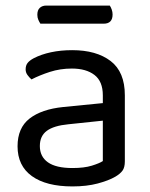

<svg xmlns="http://www.w3.org/2000/svg" viewBox="-20 -655 539 689"><path d="M240 -52Q282 -52 309.5 -60.5Q337 -69 349 -77V-222L225 -209Q173 -204 148 -185.5Q123 -167 123 -131Q123 -93 152 -72.5Q181 -52 240 -52ZM239 -475Q326 -475 377 -436Q428 -397 428 -313V-76Q428 -54 419.5 -42.5Q411 -31 394 -21Q370 -7 330.5 3.5Q291 14 240 14Q146 14 94.5 -23Q43 -60 43 -130Q43 -196 86 -229.5Q129 -263 207 -271L349 -285V-313Q349 -363 319 -386Q289 -409 238 -409Q196 -409 159 -397Q122 -385 93 -370Q85 -377 78.5 -386Q72 -395 72 -406Q72 -420 79 -429Q86 -438 101 -446Q128 -460 163 -467.5Q198 -475 239 -475ZM125 -570Q121 -576 117.5 -584Q114 -592 114 -602Q114 -619 123 -627Q132 -635 146 -635H374Q378 -629 381 -620.5Q384 -612 384 -603Q384 -570 352 -570Z"/></svg>

Font: Baloo 2
Style: Regular
Weight: 400
Designer: Sarang Kulkarni and Ek Type
Foundry: Ek Type
Version: Version 1.640;hotconv 1.0.111;makeotfexe 2.5.65597; ttfautoh